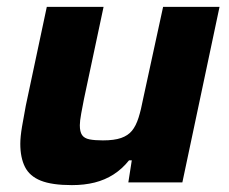

<svg xmlns="http://www.w3.org/2000/svg" viewBox="-20 -530 666 558"><path d="M189 8Q131 8 98.5 -5Q66 -18 52.5 -45Q39 -72 39 -112Q39 -132 44 -162Q49 -192 55 -223L116 -510H281L224 -242Q220 -222 216 -200Q212 -178 212 -166Q212 -147 218.5 -137.5Q225 -128 240 -125Q255 -122 279 -122Q312 -122 332 -129Q352 -136 363.5 -150Q375 -164 382.5 -187.5Q390 -211 396 -243L454 -510H618L510 0H353L363 -64H355Q335 -39 310 -23Q285 -7 255 0.5Q225 8 189 8Z"/></svg>

Font: Saira SemiExpanded
Style: Bold Italic
Weight: 700
Width: 6
Italic angle: -12°
Designer: Hector Gatti with collaboration of the Omnibus-Type team
Foundry: Omnibus-Type
Version: Version 1.101